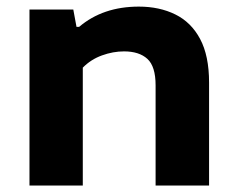

<svg xmlns="http://www.w3.org/2000/svg" viewBox="-20 -576 734 596"><path d="M71.5 0V-546.5H207.5L217.5 -492.5H225.5Q299.5 -555.5 411 -555.5Q475 -555.5 524.2 -531.2Q573.5 -507 601.2 -455Q629 -403 629 -319.5V0H463V-311Q463 -370 437.5 -393.2Q412 -416.5 365 -416.5Q331 -416.5 296.5 -404Q262 -391.5 237 -366V0Z"/></svg>

Font: Encode Sans Expanded
Style: Bold
Weight: 700
Width: 7
Designer: Multiple Designers
Foundry: Impallari Type
Version: Version 3.000; ttfautohint (v1.8.3) -l 8 -r 50 -G 200 -x 14 